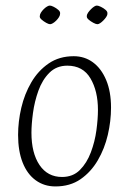

<svg xmlns="http://www.w3.org/2000/svg" viewBox="-20 -661 465 690"><path d="M179 9Q139 9 108.5 -13Q78 -35 61.5 -76.5Q45 -118 45 -176Q45 -224 56.5 -273.5Q68 -323 92.5 -365Q117 -407 155 -433Q193 -459 245 -459Q284 -459 314 -437Q344 -415 361.5 -373.5Q379 -332 379 -274Q379 -226 367.5 -176.5Q356 -127 331.5 -85Q307 -43 269.5 -17Q232 9 179 9ZM203 -25Q242 -25 267 -50Q292 -75 306.5 -113.5Q321 -152 326.5 -193Q332 -234 332 -266Q332 -334 305 -379.5Q278 -425 222 -425Q183 -425 157.5 -399.5Q132 -374 118 -335Q104 -296 98.5 -255Q93 -214 93 -184Q93 -111 122 -68Q151 -25 203 -25ZM160 -574Q155 -574 146 -579Q137 -584 129.5 -590.5Q122 -597 123 -603Q123 -609 127 -615.5Q131 -622 137 -628Q143 -634 149 -637.5Q155 -641 159 -641Q164 -641 173 -636.5Q182 -632 189.5 -625.5Q197 -619 196 -612Q196 -606 192 -599.5Q188 -593 182 -587Q176 -581 170 -577.5Q164 -574 160 -574ZM330 -574Q325 -574 315.5 -579Q306 -584 298.5 -590.5Q291 -597 292 -603Q292 -609 296.5 -615.5Q301 -622 307 -628Q313 -634 318.5 -637.5Q324 -641 328 -641Q333 -641 342.5 -636.5Q352 -632 359.5 -625.5Q367 -619 366 -612Q366 -606 361.5 -599.5Q357 -593 351 -587Q345 -581 339.5 -577.5Q334 -574 330 -574Z"/></svg>

Font: Ancizar Sans Thin
Style: Italic
Weight: 100
Italic angle: -4°
Designer: Cesar Puertas, Viviana Monsalve, Julian Moncada, Julian Prieto, Jose Castro, Mariel Hernandez, Felipe Aragon, Sara Alarc
Version: Version 8.100